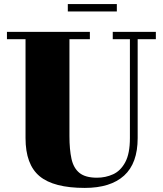

<svg xmlns="http://www.w3.org/2000/svg" viewBox="-20 -906 798 940"><path d="M312 -886H552V-850H312ZM14 -750H420V-714H320V-240Q320 -174 330 -128.5Q340 -83 369 -59.5Q398 -36 455 -36Q497 -36 533.8 -52.8Q570.5 -69.5 593.2 -111.8Q616 -154 616 -230V-714H532V-750H743V-714H654V-230Q654 -106.5 587.5 -46.2Q521 14 395 14Q243 14 174 -43.2Q105 -100.5 105 -230V-714H14Z"/></svg>

Font: Bodoni* 06pt Fatface
Style: Regular
Weight: 900
Version: Version 2.3